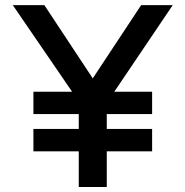

<svg xmlns="http://www.w3.org/2000/svg" viewBox="-20 -743 737 763"><path d="M112.8 -141.6V-230.5H293V-289.6H112.8V-378.4H266.6L30.8 -722.7H156.2L348.6 -431.6L541 -722.7H666.5L434.1 -378.4H584.5V-289.6H404.3V-230.5H584.5V-141.6H404.3V0H293V-141.6Z"/></svg>

Font: Giphurs Medium
Style: Regular
Weight: 500
Version: Version 0.920; ttfautohint (v1.8.4.7-5d5b)